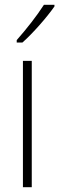

<svg xmlns="http://www.w3.org/2000/svg" viewBox="-20 -784 248 804"><path d="M208 -757V-764H164C133 -716 93 -665 50 -616V-606H74C117 -644 176 -711 208 -757ZM113 0V-529H76V0Z"/></svg>

Font: Noto Sans Georgian Condensed ExtraLight
Style: Regular
Weight: 200
Width: 3
Designer: Monotype Design Team, Akaki Razmadze
Foundry: Google LLC
Version: Version 2.005